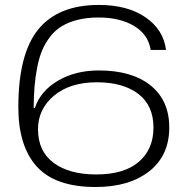

<svg xmlns="http://www.w3.org/2000/svg" viewBox="-20 -749 753 777"><path d="M367.2 7.8Q203.6 7.8 128.9 -75Q54.2 -157.7 54.2 -314.9Q54.2 -530.8 134.8 -629.9Q215.3 -729 379.9 -729Q496.1 -729 568.8 -679Q641.6 -628.9 651.9 -546.9H589.8Q580.1 -609.4 522.9 -643.8Q465.8 -678.2 378.9 -678.2Q332.5 -678.2 295.2 -668.9Q257.8 -659.7 230.7 -643.3Q203.6 -627 183.6 -601.3Q163.6 -575.7 151.1 -546.4Q138.7 -517.1 130.9 -478Q123 -439 119.9 -399.9Q116.7 -360.8 116.2 -312H121.1Q143.6 -380.4 214.1 -422.1Q284.7 -463.9 379.9 -463.9Q514.2 -463.9 589.6 -403.1Q665 -342.3 665 -232.9Q665 -119.6 584 -55.9Q502.9 7.8 367.2 7.8ZM133.8 -226.1Q133.8 -136.7 197.3 -89.8Q260.7 -43 369.1 -43Q482.4 -43 541.7 -94Q601.1 -145 601.1 -232.9Q601.1 -322.3 539.6 -369.1Q478 -416 372.1 -416Q263.2 -416 198.5 -361.8Q133.8 -307.6 133.8 -226.1Z"/></svg>

Font: Lumene Sans Expanded Light
Style: Regular
Weight: 300
Width: 7
Designer: Deni Anggara
Version: Version 1.003;Glyphs 3.1.2 (3151)